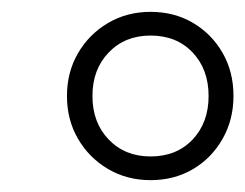

<svg xmlns="http://www.w3.org/2000/svg" viewBox="-20 -730 414 324"><path d="M234 -426Q194 -426 162 -445Q130 -464 111.5 -496Q93 -528 93 -568Q93 -608 111.5 -640Q130 -672 162 -691Q194 -710 234 -710Q274 -710 305.5 -691.5Q337 -673 355.5 -641Q374 -609 374 -568Q374 -528 355.5 -495.5Q337 -463 305.5 -444.5Q274 -426 234 -426ZM234 -466Q278 -466 305 -494.5Q332 -523 332 -568Q332 -613 305 -641.5Q278 -670 234 -670Q191 -670 163.5 -641.5Q136 -613 136 -568Q136 -523 163.5 -494.5Q191 -466 234 -466Z"/></svg>

Font: Nunito Sans 12pt ExtraLight 12pt ExtraLight
Style: Italic
Weight: 250
Italic angle: -9°
Version: Version 3.101;gftools[0.9.27]